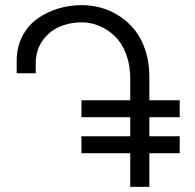

<svg xmlns="http://www.w3.org/2000/svg" viewBox="-20 -727 760 747"><path d="M296.9 -336.9H486.8V-420.9Q486.8 -473.6 470.7 -516.4Q454.6 -559.1 427.5 -585.4Q400.4 -611.8 367.2 -626Q334 -640.1 297.9 -640.1Q251.5 -640.1 211.7 -623Q171.9 -606 145.5 -568.8Q119.1 -531.7 119.1 -481V-441.9H44.9V-490.2Q44.9 -542.5 66.4 -585Q87.9 -627.4 124 -653.3Q160.2 -679.2 204.6 -693.1Q249 -707 297.9 -707Q337.9 -707 375.5 -696.3Q413.1 -685.5 447 -662.8Q481 -640.1 506.1 -607.9Q531.2 -575.7 546.1 -529.8Q561 -483.9 561 -430.2V-336.9H679.2V-271H561V-196.8H679.2V-130.9H561V0H486.8V-130.9H296.9V-196.8H486.8V-271H296.9Z"/></svg>

Font: LT Superior
Style: Regular
Weight: 400
Designer: Daniel Lyons
Foundry: LyonsType
Version: Version 1.000